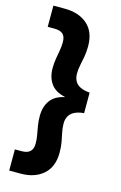

<svg xmlns="http://www.w3.org/2000/svg" viewBox="-143 -856 686 1085"><g transform="rotate(15 200.5 -313.5)"><path d="M95 169H28V45H67Q101 45 117 29.5Q133 14 133 -17Q133 -42 128.5 -66Q124 -90 119.5 -116.5Q115 -143 115 -174Q115 -228 141 -264.5Q167 -301 223 -313V-315Q167 -327 141 -363.5Q115 -400 115 -453Q115 -483 119.5 -509.5Q124 -536 128.5 -561Q133 -586 133 -610Q133 -643 117 -657.5Q101 -672 67 -672H28V-796H95Q177 -796 227 -752.5Q277 -709 277 -625Q277 -592 272 -564Q267 -536 261.5 -510.5Q256 -485 256 -459Q256 -436 265.5 -417.5Q275 -399 296.5 -388Q318 -377 353 -374V-254Q318 -251 296.5 -239.5Q275 -228 265.5 -209.5Q256 -191 256 -169Q256 -141 261.5 -116Q267 -91 272 -63.5Q277 -36 277 -3Q277 81 227 125Q177 169 95 169Z"/></g></svg>

Font: DM Sans 9pt 36pt Black
Style: Regular
Weight: 900
Version: Version 4.004;gftools[0.9.30]